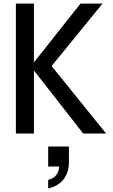

<svg xmlns="http://www.w3.org/2000/svg" viewBox="-20 -740 626 1064"><path d="M68 0V-720H168V0ZM152 -374 426 -720H548L266 -374ZM441 0 149 -374H266L568 0ZM247 304V257Q277 249 292.5 229.5Q308 210 308 176L344 183H247V72H362V158Q362 215 332.5 253.5Q303 292 247 304Z"/></svg>

Font: Instrument Sans SemiCondensed Medium
Style: Regular
Weight: 500
Width: 4
Designer: Rodrigo Fuenzalida
Foundry: fragTYPE
Version: Version 1.000;gftools[0.9.28]